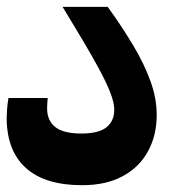

<svg xmlns="http://www.w3.org/2000/svg" viewBox="-21 -544 528 564"><path d="M220.1 0Q111.3 0 55.1 -50.5Q-1.1 -101.1 -1.4 -197.7Q-1.1 -206.5 -0.3 -221.5Q0.5 -236.5 3.9 -256.1H119.1Q118.1 -247.8 117.9 -239.8Q117.7 -231.9 117.4 -224.6Q117.7 -189.3 141.7 -170.5Q165.8 -151.7 218 -151.8Q268.7 -151.7 291.7 -170.1Q314.8 -188.6 314.6 -222.3Q314.6 -242.4 302.7 -272.8Q290.7 -303.2 269.6 -342.2Q248.5 -381.2 221.1 -427.2Q193.7 -473.2 162.9 -523.8H295.5Q337 -466.1 369.5 -412Q402 -357.8 420.6 -306.7Q439.3 -255.7 439.3 -206.4Q439.3 -146.9 414.1 -100.2Q389 -53.5 340.1 -26.8Q291.3 0 220.1 0Z"/></svg>

Font: Inter
Style: Regular
Weight: 400
Designer: Rasmus Andersson
Foundry: rsms
Version: Version 4.000;git-8c9346024